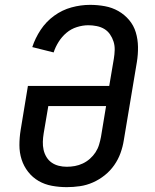

<svg xmlns="http://www.w3.org/2000/svg" viewBox="-20 -763 640 791"><path d="M255 8Q224 8 194 2.5Q164 -3 139 -17.5Q114 -32 96 -55Q78 -78 69 -106Q60 -134 60 -165Q60 -196 65 -227L95 -409H430L449 -521Q452 -539 452.5 -557Q453 -575 448 -591Q443 -607 433.5 -621Q424 -635 410 -643.5Q396 -652 378.5 -655.5Q361 -659 344 -659Q321 -659 297 -651.5Q273 -644 254 -628Q235 -612 221.5 -590.5Q208 -569 201 -547L113 -569Q125 -606 147.5 -640Q170 -674 203 -698Q236 -722 274.5 -732.5Q313 -743 351 -743Q382 -743 412 -737.5Q442 -732 467.5 -717.5Q493 -703 512 -680.5Q531 -658 539.5 -629.5Q548 -601 548.5 -570Q549 -539 544 -508L490 -185Q486 -159 476.5 -132.5Q467 -106 450.5 -82.5Q434 -59 411.5 -41Q389 -23 363 -11.5Q337 0 309.5 4Q282 8 255 8ZM255 -76Q272 -76 288.5 -79Q305 -82 321 -89.5Q337 -97 350.5 -109Q364 -121 373.5 -135.5Q383 -150 388 -166.5Q393 -183 396 -199L417 -326H179L160 -214Q157 -196 156.5 -179Q156 -162 159.5 -146Q163 -130 171.5 -116Q180 -102 193 -93Q206 -84 222 -80Q238 -76 255 -76Z"/></svg>

Font: Iosevka HT Medium Extended
Style: Italic
Weight: 500
Width: 7
Italic angle: -9°
Monospace: yes
Designer: Belleve Invis
Foundry: Belleve Invis
Version: Version 32.3.0; ttfautohint (v1.8.4)